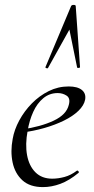

<svg xmlns="http://www.w3.org/2000/svg" viewBox="-20 -752 383 784"><path d="M155.2 12Q102 12 71.5 -15.8Q41 -43.6 31.5 -88.6Q22 -133.6 31.8 -185Q38.2 -222.4 58.8 -260.5Q79.4 -298.6 110.2 -329.9Q141 -361.2 179.2 -380.1Q217.4 -399 260.4 -399Q296.6 -399 314.3 -384.6Q332 -370.2 327.6 -345Q323 -321.4 300.2 -299.4Q277.4 -277.4 241.1 -259.6Q204.8 -241.8 160.3 -229.1Q115.8 -216.4 68.2 -210.6L70.2 -223.6Q146.8 -234.6 199.2 -259.3Q251.6 -284 261 -324Q268.2 -350.8 252.1 -361.4Q236 -372 215.6 -372Q182.2 -372 156.9 -351.1Q131.6 -330.2 115.7 -295.2Q99.8 -260.2 92.8 -218Q82.4 -162.2 90.6 -118.2Q98.8 -74.2 124.8 -48.3Q150.8 -22.4 193.4 -22.4Q217.2 -22.4 243.3 -29.4Q269.4 -36.4 293.8 -55Q296.6 -57 300.1 -53Q303.6 -49 300.8 -46.2Q262.8 -14.8 226.7 -1.4Q190.6 12 155.2 12ZM289.2 -727 306.8 -478Q306.8 -475 300.9 -474.5Q295 -474 294.8 -477L263.4 -631.2L175.8 -474Q174.6 -472 169.6 -473.5Q164.6 -475 165.6 -478L270.2 -727Q272.4 -732 280.8 -732Q289.2 -732 289.2 -727Z"/></svg>

Font: Cormorant Garamond Light
Style: Italic
Weight: 300
Italic angle: -10°
Designer: Christian Thalmann (Catharsis Fonts)
Foundry: Catharsis Fonts
Version: Version 4.001